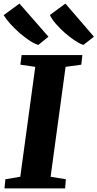

<svg xmlns="http://www.w3.org/2000/svg" viewBox="-34 -1050 543 1070"><path d="M-9 0 -4 -51 79 -65 162.5 -677.5 79.5 -689.5 86.5 -743H425L419 -689.5L331.5 -677.5L248 -65L333 -51L329 0ZM489.5 -845.5 430.5 -799.5Q409.5 -806.5 381.8 -825Q354 -843.5 326 -868.2Q298 -893 275.8 -919Q253.5 -945 244 -966.5L330.5 -1030ZM236 -845.5 179.5 -799.5Q157 -806.5 129 -825Q101 -843.5 73 -868.2Q45 -893 22 -918.8Q-1 -944.5 -13.5 -965.5L74.5 -1030Z"/></svg>

Font: Merriweather Black
Style: Italic
Weight: 900
Italic angle: -7.8°
Designer: Eben Sorkin
Foundry: Eben Sorkin
Version: Version 2.200;gftools[0.9.31]